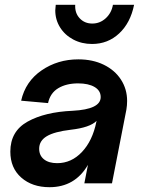

<svg xmlns="http://www.w3.org/2000/svg" viewBox="-20 -763 600 799"><path d="M23 -132Q23 -217 95 -257Q167 -297 282 -302Q399 -308 399 -359Q399 -386 373.5 -401Q348 -416 305 -416Q256 -416 222.5 -396Q189 -376 180 -334L68 -344Q86 -424 153 -470Q220 -516 306 -516Q366 -516 412 -493.5Q458 -471 483.5 -431.5Q509 -392 509 -343Q509 -325 506 -307L446 0H331L346 -77Q292 16 186 16Q114 16 68.5 -24Q23 -64 23 -132ZM218 -84Q277 -84 321 -130.5Q365 -177 381 -256L382 -260Q354 -232 274 -223Q206 -215 174.5 -196Q143 -177 143 -144Q143 -116 163 -100Q183 -84 218 -84ZM364 -665Q396 -665 420 -687Q444 -709 450 -743H538Q523 -668 476 -624Q429 -580 363 -580Q320 -580 285 -598.5Q250 -617 230 -649Q210 -681 210 -720Q210 -727 212 -743H293Q291 -709 311.5 -687Q332 -665 364 -665Z"/></svg>

Font: MedMera Sans Semibold
Style: Italic
Weight: 600
Italic angle: -11°
Designer: Kasper Nordkvist
Foundry: UNCUT.wtf
Version: Version 1.300